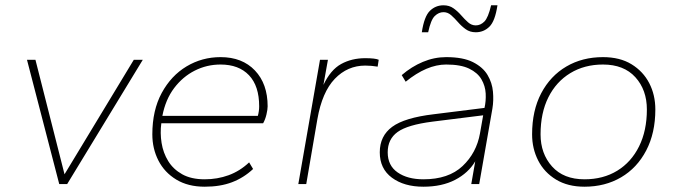

<svg xmlns="http://www.w3.org/2000/svg" viewBox="-20 -696 2560 726"><path d="M204 0 82 -470H114L224 -37L486 -470H520L234 0Z M754 10Q691 10 646.5 -17Q602 -44 579 -89Q556 -134 556 -188Q556 -279 591.5 -344.5Q627 -410 685.5 -445Q744 -480 814 -480Q896 -480 944 -429.5Q992 -379 992 -294Q992 -282 987.5 -263Q983 -244 975 -230H590Q585 -193 591 -155.5Q597 -118 616 -87Q635 -56 669 -37Q703 -18 754 -18Q802 -18 844.5 -33.5Q887 -49 922 -82L937 -57Q902 -24 857.5 -7Q813 10 754 10ZM594 -258H955Q960 -276 960 -294Q960 -371 921.5 -411.5Q883 -452 814 -452Q762 -452 716.5 -429Q671 -406 638.5 -363Q606 -320 594 -258Z M1108 0 1190 -470H1220L1203 -375Q1230 -432 1270 -454Q1310 -476 1361 -476Q1399 -476 1412 -470L1408 -444Q1396 -446 1384.5 -447Q1373 -448 1361 -448Q1294 -448 1246 -398Q1198 -348 1180 -245L1138 0Z M1581 10Q1508 10 1462 -24Q1416 -58 1416 -120Q1416 -182 1463 -216.5Q1510 -251 1620 -264L1812 -288Q1818 -314 1816.5 -342.5Q1815 -371 1800.5 -396Q1786 -421 1754 -436.5Q1722 -452 1667 -452Q1594 -452 1514 -387L1499 -412Q1536 -444 1579 -462Q1622 -480 1667 -480Q1731 -480 1768.5 -461Q1806 -442 1823.5 -412.5Q1841 -383 1844 -349.5Q1847 -316 1842 -286L1792 0H1762L1777 -86Q1751 -42 1701 -16Q1651 10 1581 10ZM1581 -18Q1676 -18 1729 -68Q1782 -118 1795 -192L1807 -260L1615 -236Q1521 -224 1483.5 -197Q1446 -170 1446 -120Q1446 -70 1483.5 -44Q1521 -18 1581 -18ZM1575 -574Q1584 -634 1605.5 -655Q1627 -676 1657 -676Q1679 -676 1695 -664.5Q1711 -653 1724 -638Q1737 -623 1750 -611.5Q1763 -600 1779 -600Q1797 -600 1811.5 -614.5Q1826 -629 1837 -676H1861Q1852 -616 1830.5 -595Q1809 -574 1779 -574Q1757 -574 1741 -585.5Q1725 -597 1712 -612Q1699 -627 1686 -638.5Q1673 -650 1657 -650Q1639 -650 1624 -635.5Q1609 -621 1599 -574Z M2190 10Q2127 10 2082.5 -17Q2038 -44 2015 -89Q1992 -134 1992 -188Q1992 -278 2026.5 -343.5Q2061 -409 2121.5 -444.5Q2182 -480 2260 -480Q2324 -480 2368 -453Q2412 -426 2435 -381.5Q2458 -337 2458 -282Q2458 -193 2423.5 -127Q2389 -61 2328.5 -25.5Q2268 10 2190 10ZM2190 -18Q2261 -18 2314 -50.5Q2367 -83 2396.5 -142.5Q2426 -202 2426 -282Q2426 -356 2382.5 -404Q2339 -452 2260 -452Q2190 -452 2136.5 -419.5Q2083 -387 2053.5 -328Q2024 -269 2024 -188Q2024 -115 2067.5 -66.5Q2111 -18 2190 -18Z"/></svg>

Font: Gantari Thin
Style: Italic
Weight: 100
Italic angle: -10°
Designer: Anugrah Pasau
Foundry: Lafontype
Version: Version 1.000; ttfautohint (v1.8.4.7-5d5b)